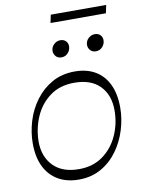

<svg xmlns="http://www.w3.org/2000/svg" viewBox="-95 -937 751 1010"><g transform="rotate(-10 280.0 -432.0)"><path d="M244 8Q180 8 133.5 -19Q87 -46 62 -97Q37 -148 37 -221Q37 -280 55 -339.5Q73 -399 109.5 -448Q146 -497 198.5 -526.5Q251 -556 320 -556Q383 -556 428.5 -529.5Q474 -503 498.5 -452Q523 -401 523 -328Q523 -268 504.5 -208.5Q486 -149 450.5 -100Q415 -51 363 -21.5Q311 8 244 8ZM254 -46Q329 -46 382 -84.5Q435 -123 463 -185.5Q491 -248 491 -319Q491 -401 443.5 -449.5Q396 -498 307 -498Q230 -498 177 -459Q124 -420 97 -358Q70 -296 69 -226Q69 -145 117 -95.5Q165 -46 254 -46ZM265 -641Q246 -641 235 -653.5Q224 -666 224 -682Q224 -702 239 -716.5Q254 -731 274 -731Q292 -731 303 -720Q314 -709 314 -692Q314 -672 300 -656.5Q286 -641 265 -641ZM449 -641Q430 -641 419 -653.5Q408 -666 408 -682Q408 -702 423 -716.5Q438 -731 458 -731Q476 -731 487 -720Q498 -709 498 -692Q498 -672 484 -656.5Q470 -641 449 -641ZM239 -829 248 -872H544L535 -829Z"/></g></svg>

Font: Savate ExtraLight
Style: Italic
Weight: 200
Italic angle: -11°
Designer: Max Esnée
Foundry: Plomb Type
Version: Version 2.000